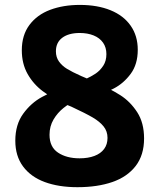

<svg xmlns="http://www.w3.org/2000/svg" viewBox="-20 -762 660 794"><path d="M549.7 -556.1Q549.7 -496 520.4 -456.6Q491.2 -417.2 450.8 -396.2Q410.3 -375.2 359.8 -359.5L356.5 -358.3L289.1 -413.3Q297.2 -417.7 308 -422.7Q318.8 -427.8 329.9 -433Q358.1 -445.9 376.2 -458.2Q394.2 -470.6 407.1 -490.4Q420 -510.2 420 -538.2Q420 -565.8 406.2 -585.5Q392.3 -605.2 367.3 -615.4Q342.2 -625.6 309.6 -625.6Q264.1 -625.6 237.7 -606Q211.2 -586.3 211.2 -549.9Q211.2 -525.3 223.9 -507.6Q236.6 -489.9 257.1 -477.3Q277.6 -464.7 315.2 -447.8Q324.2 -444 333.6 -440Q343 -436 352.6 -431.8Q362.7 -427.7 373 -422.8Q436.6 -394.4 477.8 -368.2Q518.9 -341.9 547.4 -298Q575.8 -254 575.8 -189.4Q575.8 -120.6 541 -75.5Q506.2 -30.5 444.5 -9.2Q382.8 12.1 300.1 12.1Q222.7 12.1 165 -9.2Q107.4 -30.5 75.4 -73.6Q43.3 -116.8 43.3 -180.1Q43.3 -246.6 75.8 -291.5Q108.2 -336.3 153.8 -361Q199.3 -385.7 257.2 -404.3Q260 -405.3 263.3 -406.3L319.9 -360.7Q307.9 -355.2 296.2 -349.5Q267.2 -334.9 242.6 -315.4Q218 -295.9 201.4 -267.9Q184.8 -239.8 184.8 -204.7Q184.8 -154.2 220 -130.8Q255.2 -107.3 309 -107.3Q344.2 -107.3 370.3 -117.1Q396.4 -126.9 410.5 -145.8Q424.6 -164.7 424.6 -191.8Q424.6 -219 408.6 -239Q392.6 -259 363.7 -276Q334.8 -293 275 -320.9Q267.2 -324 261.9 -326.3Q256.5 -328.7 248.6 -331.8Q195.8 -355.6 156.9 -384.8Q118 -413.9 94.1 -456.2Q70.2 -498.5 70.2 -554.2Q70.2 -616.8 101.8 -658.9Q133.3 -701.1 187.5 -721.4Q241.8 -741.7 310 -741.7Q383 -741.7 437 -719.7Q491 -697.7 520.3 -655.8Q549.7 -614 549.7 -556.1Z"/></svg>

Font: Monaspace Neon Var
Style: Regular
Weight: 400
Designer: Riley Cran and the Lettermatic Team
Version: Version 1.000 (Monaspace Neon Var)